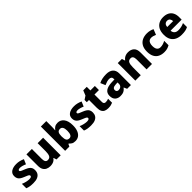

<svg xmlns="http://www.w3.org/2000/svg" viewBox="455 -2500 4250 4250"><g transform="rotate(-45 2580.0 -375.0)"><path d="M468 -166Q468 -114 444 -74Q420 -34 369.5 -12Q319 10 238 10Q180 10 134.5 3Q89 -4 45 -22V-160Q94 -138 146 -126.5Q198 -115 232 -115Q271 -115 289 -125Q307 -135 307 -154Q307 -167 297 -177.5Q287 -188 261 -200Q235 -212 187 -231Q139 -250 107.5 -272Q76 -294 60 -325Q44 -356 44 -401Q44 -479 105 -519.5Q166 -560 266 -560Q320 -560 367 -548.5Q414 -537 463 -515L415 -402Q376 -420 335 -431Q294 -442 266 -442Q238 -442 222 -433.5Q206 -425 206 -411Q206 -398 215.5 -388.5Q225 -379 250.5 -368Q276 -357 323 -338Q371 -319 403.5 -297Q436 -275 452 -244Q468 -213 468 -166Z M1099 -550V0H969L947 -69H938Q921 -41 894.5 -23.5Q868 -6 836 2Q804 10 770 10Q714 10 670 -11Q626 -32 601.5 -76.5Q577 -121 577 -191V-550H747V-239Q747 -183 765.5 -154Q784 -125 824 -125Q885 -125 906.5 -170.5Q928 -216 928 -300V-550Z M1409 -585Q1409 -555 1407 -527.5Q1405 -500 1403 -479H1409Q1431 -513 1467 -536Q1503 -559 1560 -559Q1649 -559 1705 -487Q1761 -415 1761 -276Q1761 -182 1735 -118Q1709 -54 1662.5 -22Q1616 10 1555 10Q1496 10 1463.5 -11Q1431 -32 1409 -57H1398L1371 0H1239V-760H1409ZM1501 -425Q1452 -425 1430.5 -392.5Q1409 -360 1409 -293V-270Q1409 -199 1429.5 -163.5Q1450 -128 1503 -128Q1545 -128 1566.5 -166Q1588 -204 1588 -278Q1588 -425 1501 -425Z M2274 -166Q2274 -114 2250 -74Q2226 -34 2175.5 -12Q2125 10 2044 10Q1986 10 1940.5 3Q1895 -4 1851 -22V-160Q1900 -138 1952 -126.5Q2004 -115 2038 -115Q2077 -115 2095 -125Q2113 -135 2113 -154Q2113 -167 2103 -177.5Q2093 -188 2067 -200Q2041 -212 1993 -231Q1945 -250 1913.5 -272Q1882 -294 1866 -325Q1850 -356 1850 -401Q1850 -479 1911 -519.5Q1972 -560 2072 -560Q2126 -560 2173 -548.5Q2220 -537 2269 -515L2221 -402Q2182 -420 2141 -431Q2100 -442 2072 -442Q2044 -442 2028 -433.5Q2012 -425 2012 -411Q2012 -398 2021.5 -388.5Q2031 -379 2056.5 -368Q2082 -357 2129 -338Q2177 -319 2209.5 -297Q2242 -275 2258 -244Q2274 -213 2274 -166Z M2637 -125Q2662 -125 2683.5 -130Q2705 -135 2726 -143V-18Q2698 -6 2665 2Q2632 10 2584 10Q2532 10 2492.5 -6.5Q2453 -23 2430.5 -63.5Q2408 -104 2408 -177V-422H2339V-492L2422 -547L2469 -663H2579V-550H2719V-422H2579V-188Q2579 -156 2594.5 -140.5Q2610 -125 2637 -125Z M3081 -559Q3185 -559 3241.5 -509Q3298 -459 3298 -363V0H3180L3147 -74H3143Q3120 -45 3095.5 -26Q3071 -7 3039 1.5Q3007 10 2961 10Q2889 10 2841 -33Q2793 -76 2793 -165Q2793 -252 2855 -295Q2917 -338 3036 -343L3128 -346V-359Q3128 -402 3108 -419.5Q3088 -437 3052 -437Q3018 -437 2978 -425.5Q2938 -414 2899 -396L2850 -510Q2895 -534 2953 -546.5Q3011 -559 3081 -559ZM3078 -248Q3016 -245 2991 -226.5Q2966 -208 2966 -174Q2966 -142 2983.5 -127Q3001 -112 3030 -112Q3072 -112 3100.5 -137Q3129 -162 3129 -206V-250Z M3764 -560Q3852 -560 3905 -512Q3958 -464 3958 -358V0H3788V-310Q3788 -367 3769 -396Q3750 -425 3710 -425Q3649 -425 3627.5 -379.5Q3606 -334 3606 -249V0H3436V-550H3565L3589 -477H3595Q3613 -503 3638 -521.5Q3663 -540 3694.5 -550Q3726 -560 3764 -560Z M4340 10Q4259 10 4198.5 -20Q4138 -50 4104.5 -112.5Q4071 -175 4071 -272Q4071 -373 4108 -436Q4145 -499 4208.5 -529.5Q4272 -560 4354 -560Q4403 -560 4447 -549.5Q4491 -539 4527 -520L4476 -393Q4444 -407 4414 -415.5Q4384 -424 4353 -424Q4319 -424 4294.5 -407.5Q4270 -391 4257 -357.5Q4244 -324 4244 -273Q4244 -222 4257.5 -190Q4271 -158 4295.5 -142.5Q4320 -127 4353 -127Q4395 -127 4434.5 -139Q4474 -151 4510 -172V-35Q4477 -15 4436 -2.5Q4395 10 4340 10Z M4863 -560Q4942 -560 4998.5 -531.5Q5055 -503 5085.5 -447Q5116 -391 5116 -309V-230H4770Q4772 -178 4805.5 -146Q4839 -114 4901 -114Q4953 -114 4995.5 -124Q5038 -134 5083 -155V-30Q5043 -9 4997 0.5Q4951 10 4882 10Q4800 10 4735.5 -20Q4671 -50 4634.5 -112.5Q4598 -175 4598 -271Q4598 -369 4631.5 -432.5Q4665 -496 4724.5 -528Q4784 -560 4863 -560ZM4869 -441Q4829 -441 4803.5 -416Q4778 -391 4774 -340H4960Q4959 -383 4936 -412Q4913 -441 4869 -441Z"/></g></svg>

Font: Noto Sans Syriac Eastern ExtraBold
Style: Regular
Weight: 800
Designer: Patrick Giasson and the Monotype Design Team
Foundry: Monotype Imaging Inc.
Version: Version 3.001